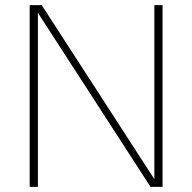

<svg xmlns="http://www.w3.org/2000/svg" viewBox="-20 -730 751 750"><path d="M96 0V-710H143L583 -30V-710H615V0H568L128 -680V0Z"/></svg>

Font: Geist Thin
Style: Regular
Weight: 400
Designer: Basement.studio, Andrés Briganti, Mateo Zaragoza
Foundry: Basement.studio, Vercel, Andrés Briganti, Guido Ferreyra, Mateo Zaragoza
Version: Version 1.401